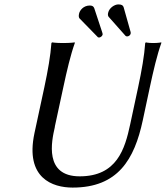

<svg xmlns="http://www.w3.org/2000/svg" viewBox="-20 -840 751 870"><path d="M606 -445 570 -277C546 -165 510 -41 341 -41C179 -41 214 -201 228 -262C228 -264 229 -267 229 -269L267 -445C283 -520 300 -592 319 -645V-648C319 -648 301 -645 266 -645C232 -645 216 -648 216 -648L213 -645C209 -588 197 -520 181 -445L136 -236C93 -32 219 10 309 10C514 10 589 -117 627 -295L659 -445C675 -520 692 -592 711 -645V-648C711 -648 697 -645 675 -645C651 -645 641 -648 641 -648L638 -645C634 -588 622 -520 606 -445ZM338 -777C336 -768 337 -761 340 -757L422 -673C423 -671 426 -670 429 -670C434 -670 443 -675 445 -683C445 -686 445 -689 443 -694L407 -803C404 -811 398 -815 387 -815C358 -815 341 -793 338 -777ZM470 -782C468 -774 469 -767 473 -763L544 -683C547 -679 550 -675 556 -675C563 -675 570 -680 572 -687C572 -689 573 -694 571 -698L540 -808C537 -816 531 -820 516 -820C500 -820 475 -805 470 -782Z"/></svg>

Font: Libertinus Sans
Style: Italic
Weight: 400
Italic angle: -12°
Designer: Philipp H. Poll, Khaled Hosny
Foundry: Caleb Maclennan
Version: Version 7.050;RELEASE